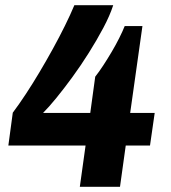

<svg xmlns="http://www.w3.org/2000/svg" viewBox="-20 -716 655 736"><path d="M286 0 308 -158H12L29 -284Q53 -316 79 -355.5Q105 -395 131.5 -439.5Q158 -484 183 -529.5Q208 -575 229 -617.5Q250 -660 265 -696H414Q401 -656 376 -609Q351 -562 320.5 -513.5Q290 -465 257.5 -420.5Q225 -376 196 -340.5Q167 -305 145 -283H326L345 -422Q360 -441 376 -465.5Q392 -490 408 -517Q424 -544 437 -570Q450 -596 458 -616H526L479 -283H573L555 -158H462L440 0Z"/></svg>

Font: Chivo Medium
Style: Bold Italic
Weight: 700
Italic angle: -8.05°
Version: Version 2.002